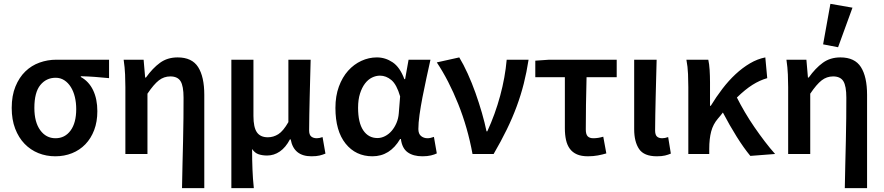

<svg xmlns="http://www.w3.org/2000/svg" viewBox="-20 -802 4604 1000"><path d="M268 12Q221 12 180 -4.5Q139 -21 108 -53Q77 -85 59 -132Q41 -179 41 -240Q41 -304 60.5 -351.5Q80 -399 112 -430Q144 -461 186 -476Q228 -491 273 -491H548V-395Q507 -399 474 -401.5Q441 -404 401 -405V-401Q443 -378 465 -332Q487 -286 487 -223Q487 -168 470.5 -124.5Q454 -81 424.5 -50.5Q395 -20 355 -4Q315 12 268 12ZM269 -82Q318 -82 347.5 -122Q377 -162 377 -234Q377 -267 370 -296.5Q363 -326 349 -348.5Q335 -371 315 -384Q295 -397 270 -397Q221 -397 190 -359Q159 -321 159 -240Q159 -166 189.5 -124Q220 -82 269 -82Z M928 178Q929 119 930.5 56Q932 -7 933.5 -68.5Q935 -130 935.5 -187.5Q936 -245 936 -293Q936 -354 920.5 -379Q905 -404 867 -404Q834 -404 807.5 -383.5Q781 -363 748 -314V0H633V-348Q633 -377 631.5 -414Q630 -451 624 -491H728L736 -398H740Q775 -447 813.5 -475Q852 -503 905 -503Q980 -503 1012 -452.5Q1044 -402 1044 -308V178Z M1185 178V-491H1300V-198Q1300 -139 1318 -113Q1336 -87 1375 -87Q1404 -87 1429.5 -103Q1455 -119 1482 -166V-491H1598Q1597 -445 1595.5 -395.5Q1594 -346 1593 -298Q1592 -250 1591 -205Q1590 -160 1590 -123Q1590 -100 1601 -91Q1612 -82 1630 -82Q1636 -82 1644 -83.5Q1652 -85 1660 -88L1675 -2Q1661 4 1644.5 8Q1628 12 1602 12Q1510 12 1494 -76H1490Q1468 -34 1437.5 -13Q1407 8 1371 8Q1347 8 1327 1.5Q1307 -5 1293 -26Q1293 6 1293.5 31.5Q1294 57 1295 80.5Q1296 104 1297.5 127.5Q1299 151 1302 178Z M1920 12Q1833 12 1780 -54Q1727 -120 1727 -240Q1727 -302 1745 -351Q1763 -400 1793 -433.5Q1823 -467 1862 -485Q1901 -503 1943 -503Q1987 -503 2025 -477.5Q2063 -452 2086 -390H2090L2108 -491H2222Q2212 -446 2201 -395.5Q2190 -345 2180.5 -296Q2171 -247 2165 -204Q2159 -161 2159 -130Q2159 -105 2173 -93.5Q2187 -82 2207 -82Q2221 -82 2240 -89L2255 -3Q2243 3 2224.5 7.5Q2206 12 2180 12Q2132 12 2103 -9Q2074 -30 2068 -78H2064Q2011 12 1920 12ZM1946 -83Q1966 -83 1985.5 -93Q2005 -103 2020 -120.5Q2035 -138 2045 -161.5Q2055 -185 2057 -212L2064 -300Q2046 -362 2018.5 -385Q1991 -408 1959 -408Q1938 -408 1917.5 -398Q1897 -388 1881 -367Q1865 -346 1855 -314.5Q1845 -283 1845 -241Q1845 -163 1872 -123Q1899 -83 1946 -83Z M2441 0Q2416 -137 2366.5 -260.5Q2317 -384 2255 -477L2372 -503Q2394 -467 2416 -418.5Q2438 -370 2456.5 -318Q2475 -266 2490 -214Q2505 -162 2514 -118H2518Q2559 -207 2585 -303Q2611 -399 2619 -491H2733Q2723 -426 2708 -366.5Q2693 -307 2671 -247.5Q2649 -188 2619.5 -127.5Q2590 -67 2551 0Z M3042 12Q3008 12 2985 2Q2962 -8 2948 -27Q2934 -46 2928 -73Q2922 -100 2922 -134V-400H2768V-486L2840 -491H3192V-400H3035Q3033 -326 3032 -256.5Q3031 -187 3031 -128Q3031 -102 3041 -92Q3051 -82 3070 -82Q3083 -82 3095.5 -84Q3108 -86 3122 -90L3138 -3Q3118 3 3094 7.5Q3070 12 3042 12Z M3401 12Q3334 12 3308.5 -26Q3283 -64 3283 -129V-491H3400Q3399 -445 3397.5 -395.5Q3396 -346 3395 -298Q3394 -250 3393 -205Q3392 -160 3392 -123Q3392 -100 3401.5 -91Q3411 -82 3429 -82Q3443 -82 3460 -88L3474 -2Q3460 4 3443.5 8Q3427 12 3401 12Z M3888 10Q3854 -31 3817 -90Q3780 -149 3745 -216Q3739 -208 3732.5 -200Q3726 -192 3719 -184Q3694 -155 3684 -117Q3674 -79 3674 -27V0H3565V-348Q3565 -377 3563.5 -416Q3562 -455 3555 -491H3669Q3674 -469 3676 -438Q3678 -407 3678 -373V-251H3682Q3710 -297 3742.5 -339.5Q3775 -382 3811 -415.5Q3847 -449 3886 -472Q3925 -495 3966 -503L3976 -395Q3937 -384 3899 -360Q3861 -336 3818 -294Q3836 -258 3859.5 -218Q3883 -178 3909.5 -139.5Q3936 -101 3963.5 -65Q3991 -29 4017 0Z M4380 178Q4381 119 4382.5 56Q4384 -7 4385.5 -68.5Q4387 -130 4387.5 -187.5Q4388 -245 4388 -293Q4388 -354 4372.5 -379Q4357 -404 4319 -404Q4286 -404 4259.5 -383.5Q4233 -363 4200 -314V0H4085V-348Q4085 -377 4083.5 -414Q4082 -451 4076 -491H4180L4188 -398H4192Q4227 -447 4265.5 -475Q4304 -503 4357 -503Q4432 -503 4464 -452.5Q4496 -402 4496 -308V178ZM4267 -571 4305 -782 4420 -762 4345 -556Z"/></svg>

Font: Giro Sans Semibold
Style: Regular
Weight: 600
Designer: Paul D. Hunt
Foundry: Adobe Systems Incorporated
Version: Version 1.000;PS 1.0;hotconv 1.0.88;makeotf.lib2.5.647800